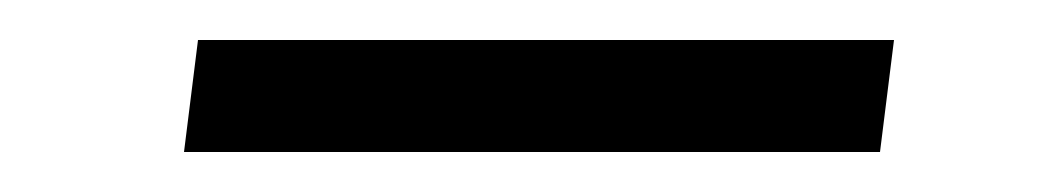

<svg xmlns="http://www.w3.org/2000/svg" viewBox="-20 -344 528 96"><path d="M72 -268 79 -324H427L420 -268Z"/></svg>

Font: Inclusive Sans Light
Style: Italic
Weight: 300
Italic angle: -7°
Designer: Olivia King
Foundry: Olivia King
Version: Version 2.004